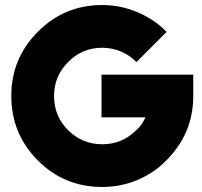

<svg xmlns="http://www.w3.org/2000/svg" viewBox="-20 -732 804 764"><path d="M387 -712Q237 -712 132 -607Q25 -501 25 -350Q25 -200 130 -94Q235 12 387 12Q459 12 525 -15Q558 -29 587.5 -48.5Q617 -68 642 -94Q749 -201 749 -350V-435H384V-265H559Q552 -250 543 -237Q534 -224 522 -214Q466 -158 387 -158Q307 -158 251 -214Q195 -270 195 -350Q195 -429 251 -485Q307 -542 387 -542Q467 -541 523 -485L643 -605Q618 -631 588.5 -650.5Q559 -670 526 -684Q492 -698 457.5 -705Q423 -712 387 -712Z"/></svg>

Font: Unageo
Style: Black
Weight: 900
Designer: Richard Sepsi
Foundry: Richard Sepsi
Version: Version 2.000